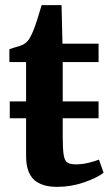

<svg xmlns="http://www.w3.org/2000/svg" viewBox="-20 -717 430 747"><path d="M202 10Q141.5 10 111.5 -18.5Q81.5 -47 81.5 -110.5V-257H18V-322.5H81.5V-475.5H16.5V-525.5Q33 -531.5 51.2 -536.5Q69.5 -541.5 79 -549.5Q89.5 -558 96 -569.5Q102.5 -581 109.5 -597.5Q117 -615.5 126.2 -645.2Q135.5 -675 142 -697H219.5L223 -547H363.5V-475.5H224V-322.5H363.5V-257H224V-185Q224 -135.5 228 -112.8Q232 -90 243.2 -83.8Q254.5 -77.5 275.5 -77.5Q299 -77.5 324.2 -83.5Q349.5 -89.5 365 -96L383 -45Q358.5 -25.5 307.8 -7.8Q257 10 202 10Z"/></svg>

Font: Merriweather Text Regular
Style: Bold
Weight: 700
Designer: Eben Sorkin
Foundry: Eben Sorkin
Version: Version 2.100; ttfautohint (v1.7.19-72a1) -l 8 -r 50 -G 200 